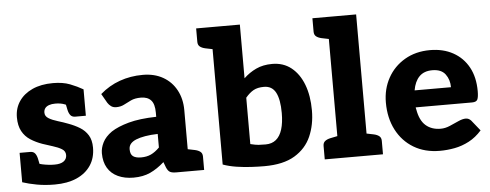

<svg xmlns="http://www.w3.org/2000/svg" viewBox="-50 -878 2592 1015"><g transform="rotate(-5 1246.0 -370.5)"><path d="M203 8Q152 8 108.5 0Q65 -8 32 -19V-111L104 -122Q114 -111 147 -104Q180 -97 211 -97Q243 -97 259.5 -109Q276 -121 276 -142Q276 -163 257 -174.5Q238 -186 210 -194.5Q182 -203 156 -212Q122 -224 94 -242Q66 -260 50 -289.5Q34 -319 34 -363Q34 -411 59 -448Q84 -485 130 -506Q176 -527 239 -527Q292 -527 329.5 -512.5Q367 -498 398 -480V-415L327 -396Q311 -402 291 -410Q271 -418 242 -418Q223 -418 209 -413Q195 -408 188 -398.5Q181 -389 181 -375Q181 -356 200 -344.5Q219 -333 247.5 -324.5Q276 -316 302 -306Q335 -294 362 -277.5Q389 -261 405 -235Q421 -209 421 -169Q421 -114 394.5 -74.5Q368 -35 319.5 -13.5Q271 8 203 8ZM290 -447 398 -418V-340H342Q325 -340 316.5 -350.5Q308 -361 304 -379ZM140 -68 32 -97V-175H88Q105 -175 113.5 -164.5Q122 -154 126 -136Z M621 8Q574 8 538.5 -8.5Q503 -25 484 -57Q465 -89 465 -135Q465 -163 479.5 -192Q494 -221 528 -245Q563 -268 621 -284Q679 -300 768 -302V-324Q768 -370 749.5 -390Q731 -410 696 -410Q664 -410 643 -400Q622 -390 604 -380.5Q586 -371 562 -371Q546 -371 535 -379Q524 -387 517 -398L489 -447Q536 -488 593.5 -508.5Q651 -529 716 -529Q778 -529 823.5 -503Q869 -477 894 -430.5Q919 -384 919 -324V0H848Q826 0 815 -6Q804 -12 796 -31L785 -60Q748 -27 710 -9.5Q672 8 621 8ZM670 -95Q700 -95 722.5 -105.5Q745 -116 768 -139V-211Q730 -210 701 -205Q672 -200 652.5 -192Q633 -184 623 -172Q613 -160 613 -143Q613 -116 627.5 -105.5Q642 -95 670 -95ZM899 0 913 -118 957 -109Q975 -105 985.5 -96.5Q996 -88 996 -71V0Z M1315 8Q1285 8 1246.5 6Q1208 4 1168.5 -2Q1129 -8 1096 -20V-749H1251V-464Q1280 -492 1317 -509.5Q1354 -527 1403 -527Q1462 -527 1504 -493.5Q1546 -460 1568.5 -401Q1591 -342 1591 -264Q1591 -188 1564 -126.5Q1537 -65 1476.5 -28.5Q1416 8 1315 8ZM1332 -106Q1365 -106 1387 -124Q1409 -142 1420 -177.5Q1431 -213 1431 -264Q1431 -336 1411.5 -373Q1392 -410 1349 -410Q1315 -410 1293.5 -398Q1272 -386 1251 -361V-115Q1279 -108 1294.5 -107Q1310 -106 1332 -106ZM1116 -749 1102 -631 1058 -640Q1040 -644 1029.5 -652.5Q1019 -661 1019 -678V-749Z M1713 0V-749H1868V0ZM1636 0V-71Q1636 -88 1646.5 -96.5Q1657 -105 1675 -109L1719 -118L1733 0ZM1848 0 1862 -118 1906 -109Q1924 -105 1934.5 -96.5Q1945 -88 1945 -71V0ZM1733 -749 1719 -631 1675 -640Q1657 -644 1646.5 -652.5Q1636 -661 1636 -678V-749Z M2247 8Q2167 8 2108 -27.5Q2049 -63 2016.5 -126Q1984 -189 1984 -271Q1984 -343 2016 -401Q2048 -459 2106 -493Q2164 -527 2240 -527Q2310 -527 2362.5 -498Q2415 -469 2444 -416Q2473 -363 2473 -289Q2473 -258 2467 -245Q2461 -232 2438 -232H2139Q2139 -229 2139.5 -226.5Q2140 -224 2141 -221Q2151 -162 2182 -135Q2213 -108 2261 -108Q2285 -108 2309.5 -118.5Q2334 -129 2357 -139.5Q2380 -150 2397 -150Q2413 -150 2425 -137L2470 -81Q2439 -46 2402 -26.5Q2365 -7 2325.5 0.5Q2286 8 2247 8ZM2141 -322H2334Q2334 -362 2312.5 -391Q2291 -420 2243 -420Q2199 -420 2174 -394.5Q2149 -369 2141 -322Z"/></g></svg>

Font: Aleo Black
Style: Regular
Weight: 900
Designer: Alessio Laiso
Foundry: Alessio Laiso
Version: Version 2.001;gftools[0.9.29]